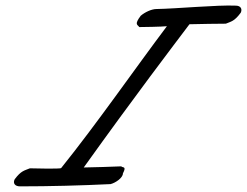

<svg xmlns="http://www.w3.org/2000/svg" viewBox="-20 -640 876 681"><path d="M32 -4C25 10 33 21 51 21C155 21 270 18 372 13C389 9 416 -9 416 -25C430 -52 415 -44 410 -50C367 -48 320 -47 277 -46C464 -307 591 -473 652 -554C673 -555 771 -556 781 -556C800 -564 811 -564 834 -595C840 -608 834 -620 816 -620C753 -623 604 -609 535 -608C518 -608 494 -597 479 -584C455 -552 468 -553 474 -544C487 -544 551 -545 572 -547C459 -397 324 -202 197 -44C194 -40 95 -43 86 -43C67 -35 55 -35 32 -4Z"/></svg>

Font: Snowfall
Style: SuperObl
Weight: 400
Designer: Jasper
Foundry: Cannot Into Space Fonts
Version: Version 0.9